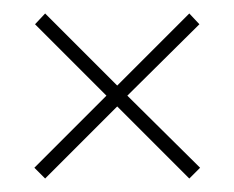

<svg xmlns="http://www.w3.org/2000/svg" viewBox="-20 -456 348 285"><path d="M261 -436 276 -420 169 -314 277 -207 261 -191 154 -298 47 -191 31 -207 138 -314 32 -420 47 -436 154 -329Z"/></svg>

Font: Moniqa SemBd Narrow Heading
Style: Regular
Weight: 600
Width: 4
Designer: Rajesh Rajput
Foundry: Rajesh Rajput
Version: Version 1.000